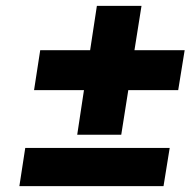

<svg xmlns="http://www.w3.org/2000/svg" viewBox="-20 -640 655 654"><path d="M96 -333H266L243 -181H393L417 -333H587L609 -469H438L462 -620H310L287 -469H117ZM46 -6H537L558 -136H66Z"/></svg>

Font: Jost*
Style: Bold Italic
Weight: 700
Italic angle: -10°
Version: Version 3.7